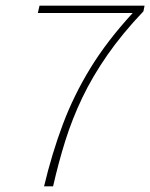

<svg xmlns="http://www.w3.org/2000/svg" viewBox="-20 -660 532 680"><path d="M136 0Q164 -117 202.5 -219.5Q241 -322 300 -418.5Q359 -515 450 -614H114L120 -640H492L488 -620Q413 -541 360.5 -465.5Q308 -390 272 -315Q236 -240 211.5 -162Q187 -84 168 0Z"/></svg>

Font: Source Sans 3
Style: Italic
Weight: 200
Italic angle: -11°
Designer: Paul D. Hunt
Foundry: Adobe
Version: Version 3.046;hotconv 1.0.118;makeotfexe 2.5.65603